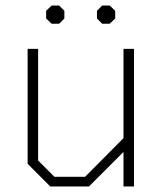

<svg xmlns="http://www.w3.org/2000/svg" viewBox="-20 -675 590 695"><path d="M80 -82V-498H118V-94L177 -35H288L427 -175V-498H465V0H427V-125L302 0H162ZM147 -608V-636L167 -655H194L213 -636V-608L194 -589H167ZM331 -608V-636L350 -655H377L397 -636V-608L377 -589H350Z"/></svg>

Font: Chakra Petch ExtraLight
Style: Regular
Weight: 275
Designer: Katatrad Aksorn Co.,Ltd.
Foundry: Cadson Demak Co.,Ltd.
Version: Version 1.000; ttfautohint (v1.6)